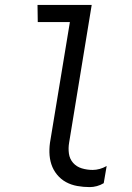

<svg xmlns="http://www.w3.org/2000/svg" viewBox="-20 -755 540 783"><path d="M346 8Q320 8 295 3.5Q270 -1 249 -12.5Q228 -24 212.5 -43Q197 -62 189.5 -85Q182 -108 181.5 -134Q181 -160 186 -186L265 -665H134L133 -735H354L262 -174Q258 -151 261 -129Q264 -107 278 -91Q292 -75 313.5 -68.5Q335 -62 358 -62Q372 -62 386.5 -66Q401 -70 415 -78L403 -8Q390 0 375 4Q360 8 346 8Z"/></svg>

Font: Iosevka Term Curly Oblique
Style: Regular
Weight: 400
Italic angle: -9°
Designer: Belleve Invis
Foundry: Belleve Invis
Version: Version 32.3.0